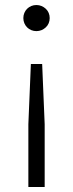

<svg xmlns="http://www.w3.org/2000/svg" viewBox="-20 -547 291 765"><path d="M148 -292 158 -52V198H93V-52L103 -292ZM178 -475Q178 -464 174 -454.5Q170 -445 162.5 -438Q155 -431 145.5 -427Q136 -423 125 -423Q114 -423 104.5 -427Q95 -431 88 -438Q81 -445 77 -454.5Q73 -464 73 -475Q73 -486 77 -495.5Q81 -505 88 -512Q95 -519 104.5 -523Q114 -527 125 -527Q136 -527 145.5 -523Q155 -519 162.5 -512Q170 -505 174 -495.5Q178 -486 178 -475Z"/></svg>

Font: Rising Sun Light
Style: Regular
Weight: 300
Designer: Matt McInerney, Pablo Impallari, Rodrigo Fuenzalida (Raleway font), Stephen Hutchings (Greek), Cristiano Sobral (main ch
Foundry: The Rising Sun Project Authors
Version: Version 4.327; ttfautohint (v1.8.4.7-5d5b-dirty)